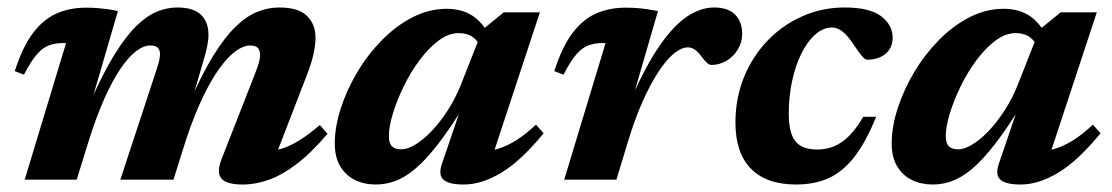

<svg xmlns="http://www.w3.org/2000/svg" viewBox="-20 -480 2970 513"><path d="M706.5 -37.5 685 -75.5Q709 -75.5 732 -82.5Q755 -89.5 780.2 -105.2Q805.5 -121 834.5 -146L855 -122.5Q813.5 -73.5 774.8 -43.5Q736 -13.5 699.8 -0.2Q663.5 13 628.5 13Q585.5 13 571.8 -2.8Q558 -18.5 571.5 -53.5L660 -279.5Q668.5 -301 671.8 -313Q675 -325 675 -333.5Q675 -345 669 -351.8Q663 -358.5 648 -358.5Q631.5 -358.5 611.2 -344.5Q591 -330.5 568.5 -300.2Q546 -270 522.8 -222Q499.5 -174 477 -106.5L443.5 0H301.5L395 -284Q400 -298.5 402.8 -308.2Q405.5 -318 406.5 -324.5Q407.5 -331 407.5 -335.5Q407.5 -347 401.2 -352.8Q395 -358.5 381.5 -358.5Q363.5 -358.5 343 -342.8Q322.5 -327 301 -295Q279.5 -263 258 -214.5Q236.5 -166 216 -100.5L185 0H46L156.5 -365Q155 -365 153.2 -365Q151.5 -365 149.5 -365Q128 -365 111.2 -359Q94.5 -353 78.8 -335Q63 -317 44 -280.5L19.5 -290Q40.5 -355.5 68.5 -392.2Q96.5 -429 131.8 -444.2Q167 -459.5 209 -459.5Q225.5 -459.5 238.8 -458.5Q252 -457.5 265.5 -455.8Q279 -454 295 -450.5L223.5 -205V-212.5Q256.5 -287 286.5 -335.2Q316.5 -383.5 344.5 -410.8Q372.5 -438 399.5 -449Q426.5 -460 453.5 -460Q496.5 -460 516.8 -440.8Q537 -421.5 537 -387Q537 -373 533.5 -356Q530 -339 523.5 -317.5L491.5 -208H487Q519.5 -282 549.8 -331Q580 -380 609 -408.2Q638 -436.5 667 -448.2Q696 -460 726 -460Q777.5 -460 800.2 -437.5Q823 -415 823 -379.5Q823 -360.5 817.5 -335.2Q812 -310 799 -277Z M1161 -43 1216 -204.5H1224.5Q1183 -137 1149.8 -94.2Q1116.5 -51.5 1088.5 -28.2Q1060.5 -5 1035.2 4Q1010 13 984 13Q953 13 928.2 0.8Q903.5 -11.5 889 -35.8Q874.5 -60 874.5 -97Q874.5 -141 890.5 -190.5Q906.5 -240 934.5 -287Q962.5 -334 1000.2 -372.5Q1038 -411 1082.2 -433.8Q1126.5 -456.5 1173.5 -456.5Q1212 -456.5 1240 -439.5Q1268 -422.5 1289 -383.5L1266 -350Q1259.5 -368.5 1244.5 -380Q1229.5 -391.5 1205.5 -391.5Q1178.5 -391.5 1151.8 -371.5Q1125 -351.5 1101 -319.2Q1077 -287 1058.8 -249.5Q1040.5 -212 1029.8 -176.8Q1019 -141.5 1019 -116.5Q1019 -97.5 1027.2 -89.2Q1035.5 -81 1052.5 -81Q1068.5 -81 1089.8 -93.8Q1111 -106.5 1133 -129.5Q1155 -152.5 1175.2 -183.5Q1195.5 -214.5 1210 -250L1269.5 -401L1326 -447H1422.5L1287 -36L1265 -75.5Q1288.5 -75.5 1311.8 -82.8Q1335 -90 1359.8 -105.5Q1384.5 -121 1412 -147L1432.5 -124Q1373.5 -51.5 1320.5 -19.2Q1267.5 13 1219 13Q1179 13 1164.8 0Q1150.5 -13 1161 -43Z M1598 -365Q1596.5 -365 1594.8 -365Q1593 -365 1591 -365Q1569.5 -365 1552.8 -359Q1536 -353 1520.2 -335Q1504.5 -317 1485.5 -280.5L1461 -290Q1482 -355.5 1510 -392.2Q1538 -429 1573.2 -444.2Q1608.5 -459.5 1650.5 -459.5Q1667.5 -459.5 1681.2 -458.5Q1695 -457.5 1708.5 -455.5Q1722 -453.5 1738 -450.5L1668.5 -211L1667.5 -218.5Q1707 -307.5 1744.2 -360.5Q1781.5 -413.5 1817.2 -436.8Q1853 -460 1888 -460Q1925.5 -460 1944.2 -440.8Q1963 -421.5 1963 -390Q1963 -366.5 1951.2 -347.5Q1939.5 -328.5 1920.8 -317.5Q1902 -306.5 1881 -306.5Q1875 -306.5 1868.5 -312.5Q1862 -318.5 1853.5 -330Q1844.5 -342 1836 -347.8Q1827.5 -353.5 1817.5 -353.5Q1804.5 -353.5 1788.8 -343Q1773 -332.5 1756.5 -312Q1740 -291.5 1722.8 -260.8Q1705.5 -230 1689 -190Q1672.5 -150 1657.5 -100.5L1627 0H1487.5Z M2203 -406.5Q2179.5 -406.5 2158.5 -388Q2137.5 -369.5 2121.5 -337.5Q2105.5 -305.5 2096.5 -264Q2087.5 -222.5 2087.5 -177Q2087.5 -124 2105.5 -102.2Q2123.5 -80.5 2163.5 -80.5Q2187 -80.5 2207.8 -88.8Q2228.5 -97 2248 -116.2Q2267.5 -135.5 2286.5 -168H2321Q2293 -99 2261.8 -59.5Q2230.5 -20 2192.8 -3.5Q2155 13 2107.5 13Q2027.5 13 1986.2 -29.5Q1945 -72 1945 -152Q1945 -218.5 1968.2 -274.8Q1991.5 -331 2031.8 -372.5Q2072 -414 2124.8 -437Q2177.5 -460 2236.5 -460Q2304 -460 2334.5 -436.5Q2365 -413 2365 -379.5Q2365 -352 2346 -336.2Q2327 -320.5 2297.5 -320.5Q2291 -320.5 2282.5 -330.8Q2274 -341 2260 -362Q2246 -383.5 2232 -395Q2218 -406.5 2203 -406.5Z M2649 -43 2704 -204.5H2712.5Q2671 -137 2637.8 -94.2Q2604.5 -51.5 2576.5 -28.2Q2548.5 -5 2523.2 4Q2498 13 2472 13Q2441 13 2416.2 0.8Q2391.5 -11.5 2377 -35.8Q2362.5 -60 2362.5 -97Q2362.5 -141 2378.5 -190.5Q2394.5 -240 2422.5 -287Q2450.5 -334 2488.2 -372.5Q2526 -411 2570.2 -433.8Q2614.5 -456.5 2661.5 -456.5Q2700 -456.5 2728 -439.5Q2756 -422.5 2777 -383.5L2754 -350Q2747.5 -368.5 2732.5 -380Q2717.5 -391.5 2693.5 -391.5Q2666.5 -391.5 2639.8 -371.5Q2613 -351.5 2589 -319.2Q2565 -287 2546.8 -249.5Q2528.5 -212 2517.8 -176.8Q2507 -141.5 2507 -116.5Q2507 -97.5 2515.2 -89.2Q2523.5 -81 2540.5 -81Q2556.5 -81 2577.8 -93.8Q2599 -106.5 2621 -129.5Q2643 -152.5 2663.2 -183.5Q2683.5 -214.5 2698 -250L2757.5 -401L2814 -447H2910.5L2775 -36L2753 -75.5Q2776.5 -75.5 2799.8 -82.8Q2823 -90 2847.8 -105.5Q2872.5 -121 2900 -147L2920.5 -124Q2861.5 -51.5 2808.5 -19.2Q2755.5 13 2707 13Q2667 13 2652.8 0Q2638.5 -13 2649 -43Z"/></svg>

Font: Newsreader 16pt 16pt
Style: Bold Italic
Weight: 700
Italic angle: -17°
Version: Version 1.003